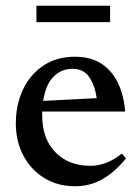

<svg xmlns="http://www.w3.org/2000/svg" viewBox="-20 -636 488 667"><path d="M241 -439Q318 -439 362.5 -389Q407 -339 415 -248.5H126.5Q126.5 -242.5 126.5 -236Q126.5 -154 172.5 -107Q218.5 -60 293.5 -60Q350.5 -60 403.5 -102.5L417.5 -85.5Q379 -38.5 336.2 -13.8Q293.5 11 240.5 11Q180 11 133.8 -17.5Q87.5 -46 61.2 -95.5Q35 -145 35 -207.5Q35 -271 59.2 -323.5Q83.5 -376 129.8 -407.5Q176 -439 241 -439ZM232 -397Q193 -397 165.8 -369.5Q138.5 -342 130 -285.5L316 -295Q309 -342 289 -369.5Q269 -397 232 -397ZM106.5 -559V-616H362.5V-559Z"/></svg>

Font: Newsreader Text Medium
Style: Regular
Weight: 500
Designer: Hugues Gentile
Foundry: Production Type
Version: Version 1.001